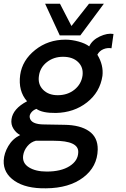

<svg xmlns="http://www.w3.org/2000/svg" viewBox="-60 -770 681 1035"><path d="M262.2 -579.1 183.1 -750H263.2L325.2 -629.9L419.9 -750H500L373 -579.1ZM188 245.1Q80.1 247.1 18.6 205.1Q-43 163.1 -40 95.2Q-38.1 56.2 -15.1 17.1Q7.8 -22 48.8 -42Q26.9 -53.2 12.5 -76.2Q-2 -99.1 2 -127Q9.8 -184.1 85.9 -224.1Q37.1 -279.3 48.8 -366.2Q60.1 -445.3 129.6 -500.7Q199.2 -556.2 293 -556.2Q327.1 -556.2 363.5 -546.1Q399.9 -536.1 420.9 -520Q437 -554.2 478 -573.5Q519 -592.8 551.8 -586.9Q543 -521 541 -509.8Q519 -513.7 497.6 -504.9Q476.1 -496.1 464.8 -475.1Q499 -418.9 492.2 -360.8Q479 -272.9 408.9 -218Q338.9 -163.1 241.2 -161.1Q168 -160.2 136.2 -183.1Q118.2 -176.3 108.2 -163.1Q98.1 -149.9 100.1 -137.2Q106 -99.1 179.2 -99.1L287.1 -97.2Q372.1 -96.2 419.9 -63Q467.8 -29.8 466.8 36.1Q464.8 128.9 388.9 186.5Q313 244.1 188 245.1ZM384.8 -361.8Q390.6 -406.7 361.3 -435.3Q332 -463.9 279.8 -463.9Q229 -463.9 192.4 -434.8Q155.8 -405.8 149.9 -360.8Q143.1 -315.9 172.1 -286.4Q201.2 -256.8 251 -256.8Q304.2 -256.8 341.1 -286.4Q377.9 -315.9 384.8 -361.8ZM361.8 50.8Q364.7 -11.2 230 -11.2H132.8Q106 -4.4 87.4 18.3Q68.8 41 64.9 67.9Q59.1 108.9 95.5 131.8Q131.8 154.8 191.9 154.8Q269 154.8 314.9 125.7Q360.8 96.7 361.8 50.8Z"/></svg>

Font: Oakes Grotesk
Style: Medium Italic
Weight: 500
Designer: Samuel Oakes
Foundry: Samuel Oakes
Version: Version 1.0 | wf-rip DC20170320